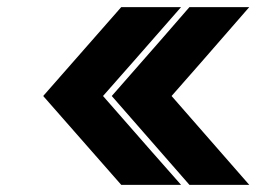

<svg xmlns="http://www.w3.org/2000/svg" viewBox="-20 -516 763 536"><path d="M485.4 -496.1Q443.4 -496.1 318.4 -496.1Q263.7 -433.6 100.6 -248Q155.3 -185.5 318.4 0Q359.4 0 485.4 0Q430.7 -61.5 267.6 -248Q322.3 -309.6 485.4 -496.1ZM675.8 -496.1Q633.8 -496.1 508.8 -496.1Q455.1 -433.6 292 -248Q346.7 -185.5 508.8 0Q550.8 0 675.8 0Q622.1 -61.5 459 -248Q513.7 -309.6 675.8 -496.1Z"/></svg>

Font: BM-Biotif
Style: Bold
Weight: 400
Designer: Deni Anggara
Version: Version 1.000;PS 001.000;hotconv 1.0.88;makeotf.lib2.5.64776